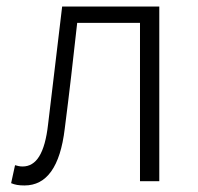

<svg xmlns="http://www.w3.org/2000/svg" viewBox="-20 -554 606 587"><path d="M55 13C122 13 164 -43 178 -161C192 -269 204 -376 216 -484H408V0H467V-534H170C156 -413 141 -294 127 -174C117 -85 91 -45 49 -45C40 -45 33 -47 26 -49L14 6C26 11 37 13 55 13Z"/></svg>

Font: Noto Sans SC Light
Style: Regular
Weight: 300
Designer: Ryoko NISHIZUKA 西塚涼子 (kana, bopomofo & ideographs); Paul D. Hunt (Latin, Greek & Cyrillic); Sandoll Communications 산돌커뮤니
Foundry: Adobe
Version: Version 2.004;hotconv 1.0.118;makeotfexe 2.5.65603